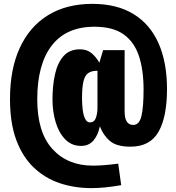

<svg xmlns="http://www.w3.org/2000/svg" viewBox="-20 -887 904 984"><path d="M448.7 77.1Q362.3 77.1 286.9 52Q211.4 26.9 153.8 -27.6Q96.2 -82 63.7 -168.9Q31.2 -255.9 31.2 -379.4Q31.2 -532.7 81.5 -641.8Q131.8 -751 226.3 -809.1Q320.8 -867.2 453.1 -867.2Q579.1 -867.2 664.3 -814.9Q749.5 -762.7 792.7 -664.8Q835.9 -566.9 835.9 -430.7Q835.9 -288.1 792.5 -211.7Q749 -135.3 648.9 -135.3Q577.1 -135.3 543 -164.8Q508.8 -194.3 491.7 -239.7Q482.9 -195.3 459.2 -167.2Q435.5 -139.2 395.5 -139.2Q347.2 -139.2 314.5 -172.6Q281.7 -206.1 265.4 -260.5Q249 -314.9 249 -377.9Q249 -448.2 262 -506.6Q274.9 -564.9 305.7 -599.6Q336.4 -634.3 389.6 -634.3Q424.8 -634.3 448 -615.5Q471.2 -596.7 489.3 -565.9L508.3 -629.9H618.7V-317.4Q618.7 -279.3 630.4 -262.9Q642.1 -246.6 662.1 -246.6Q694.3 -246.6 705.1 -293Q715.8 -339.4 715.8 -428.2Q715.8 -528.3 691.9 -600.3Q668 -672.4 613 -711.2Q558.1 -750 463.9 -750Q319.8 -750 245.4 -653.8Q170.9 -557.6 170.9 -377.9Q170.9 -208.5 248.8 -123.3Q326.7 -38.1 456.1 -38.1Q508.3 -38.1 585.9 -48.3L601.1 62Q514.6 77.1 448.7 77.1ZM440.9 -259.8Q463.4 -259.8 471.4 -283Q479.5 -306.2 479.5 -333V-524.4Q449.2 -524.4 431.9 -512.2Q414.6 -500 407.5 -469.2Q400.4 -438.5 400.4 -382.3Q400.4 -353.5 403.8 -325.2Q407.2 -296.9 416.3 -278.3Q425.3 -259.8 440.9 -259.8Z"/></svg>

Font: webenart
Style: Regular
Weight: 400
Designer: Vernon Adams
Foundry: Vernon Adams
Version: Version 2.116; ttfautohint (v1.8.3)